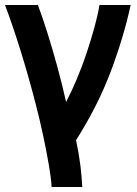

<svg xmlns="http://www.w3.org/2000/svg" viewBox="-22 -553 548 770"><path d="M243 -144Q228 -212 208.5 -283.5Q189 -355 168.5 -420Q148 -485 130 -533H-2Q27 -457 59.5 -353Q92 -249 122.5 -130.5Q153 -12 174 109Q178 133 181 155Q184 177 185 197H308Q307 176 305 155.5Q303 135 301 115Q297 84 293 60.5Q289 37 283 9Q369 -126 421.5 -264.5Q474 -403 502 -533H377Q370 -491 356 -440.5Q342 -390 324 -336.5Q306 -283 285 -233.5Q264 -184 243 -144Z"/></svg>

Font: Repo DemiBold
Style: Regular
Weight: 600
Designer: Stefan Peev
Foundry: Context Ltd
Version: Version 1.502